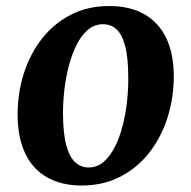

<svg xmlns="http://www.w3.org/2000/svg" viewBox="-20 -588 620 622"><path d="M333.5 -568.5Q400 -568.5 446.5 -542.5Q493 -516.5 517.8 -466.2Q542.5 -416 543 -343Q543 -271.5 522.8 -207.5Q502.5 -143.5 463.8 -93.8Q425 -44 369.5 -15.5Q314 13 244.5 13Q179.5 13 133 -13.2Q86.5 -39.5 62.2 -89.8Q38 -140 37 -212.5Q36.5 -284.5 56.8 -348.8Q77 -413 115.8 -462.5Q154.5 -512 209.5 -540.2Q264.5 -568.5 333.5 -568.5ZM314 -509.5Q286 -509.5 264.8 -491.5Q243.5 -473.5 228.2 -443Q213 -412.5 203 -374.5Q193 -336.5 188.5 -296.5Q184 -256.5 184 -219.5Q184.5 -154.5 195 -116.5Q205.5 -78.5 224 -62Q242.5 -45.5 267 -45.5Q294.5 -45.5 315.5 -63.5Q336.5 -81.5 352 -112Q367.5 -142.5 377.2 -180.5Q387 -218.5 391.5 -258.8Q396 -299 395.5 -336.5Q395.5 -402 385.2 -439.8Q375 -477.5 357 -493.5Q339 -509.5 314 -509.5Z"/></svg>

Font: Merriweather Light 18pt
Style: Bold Italic
Weight: 700
Italic angle: -7.8°
Version: Version 2.101